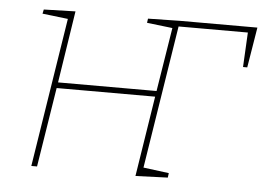

<svg xmlns="http://www.w3.org/2000/svg" viewBox="-43 -578 873 635"><g transform="rotate(5 393.5 -260.5)"><path d="M424 -520 530 -522H787L765 -388H751L757 -503H527L452 -28L537 -17L535 -2L428 2L470 -265H143L101 -1H82L160 -496L75 -506L78 -520L183 -523L146 -284H473L507 -496L422 -506Z"/></g></svg>

Font: Bitter Pro Thin
Style: Italic
Weight: 250
Italic angle: -9°
Designer: Sol Matas, and Bitter project Authors
Foundry: Sol Matas
Version: Version 1.010